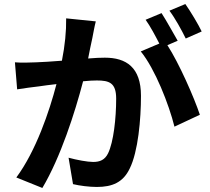

<svg xmlns="http://www.w3.org/2000/svg" viewBox="-20 -886 1040 952"><path d="M901 -695 980 -730C964 -764 925 -829 899 -866L820 -833C848 -796 880 -738 901 -695ZM810 -662 861 -684C840 -720 805 -784 781 -821L702 -788C725 -756 750 -709 770 -670L678 -631C749 -544 818 -367 845 -258L971 -317C942 -404 868 -572 810 -662ZM455 -780 308 -795C309 -731 302 -661 287 -585C236 -581 190 -578 159 -577C123 -576 90 -574 54 -577L65 -443C97 -448 146 -455 175 -458C194 -461 225 -465 260 -469C225 -334 158 -137 61 -6L190 46C280 -105 352 -329 392 -483C420 -486 444 -487 460 -487C521 -487 556 -476 556 -397C556 -299 543 -182 516 -126C500 -93 475 -83 442 -83C414 -83 360 -93 320 -104L342 27C375 35 423 41 460 41C536 41 590 19 623 -50C665 -134 679 -296 679 -411C679 -553 605 -600 500 -600C480 -600 450 -599 417 -596C424 -632 431 -667 438 -698C443 -723 448 -753 455 -780Z"/></svg>

Font: Spoqa Han Sans Neo Bold
Style: Bold
Weight: 700
Designer: [Spoqa Han Sans Neo] Dong-huui Kim  Younghwa Kang  Yujin Lee  [Noto Sans] Ryoko NISHIZUKA  (kana & ideographs); Paul D. 
Foundry: Spoqa (http://www.spoqa-han-sans.com)
Version: Version 1.100;hotconv 1.0.109;makeotfexe 2.5.65596